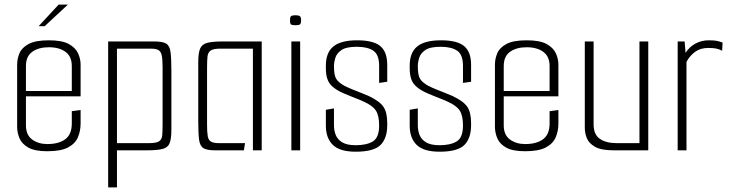

<svg xmlns="http://www.w3.org/2000/svg" viewBox="-20 -649 3151 829"><path d="M184 4Q130 4 102 -12Q74 -28 64 -52.5Q54 -77 54 -101V-370Q54 -395 64 -419Q74 -443 103.5 -459Q133 -475 191 -475Q248 -475 277 -459Q306 -443 317 -419Q328 -395 328 -370V-252L290 -250V-364Q290 -405 263 -425Q236 -445 191 -445Q147 -445 119.5 -425.5Q92 -406 92 -364V-108Q92 -66 119 -46.5Q146 -27 184 -27Q234 -27 262 -48Q290 -69 290 -116V-169L328 -174V-115Q328 -84 316.5 -56.5Q305 -29 274 -12.5Q243 4 184 4ZM62 -233V-256H328V-233ZM147 -536 233 -629H273L173 -536Z M447 -470H645Q683 -470 698 -460.5Q713 -451 716.5 -423Q720 -395 720 -341V-89Q720 -50 712.5 -31Q705 -12 682.5 -6Q660 0 615 0H485V160H447ZM485 -439V-31H624Q655 -31 667 -39Q679 -47 680.5 -65Q682 -83 682 -114V-360Q682 -392 678.5 -409Q675 -426 664.5 -432.5Q654 -439 631 -439Z M908 0Q873 0 858 -9.5Q843 -19 839.5 -46.5Q836 -74 836 -126V-381Q836 -420 844 -439Q852 -458 874.5 -464Q897 -470 942 -470H1110V0H1072V-439H932Q902 -439 890 -431Q878 -423 876 -405.5Q874 -388 874 -356V-110Q874 -78 877 -61Q880 -44 891 -37.5Q902 -31 924 -31H1038L1033 0Z M1238 0V-470H1276V0ZM1256 -540Q1240 -540 1236 -544Q1232 -548 1232 -561Q1232 -574 1236 -578.5Q1240 -583 1256 -583Q1271 -583 1275.5 -578.5Q1280 -574 1280 -561Q1280 -548 1275.5 -544Q1271 -540 1256 -540Z M1516 6Q1447 6 1417 -23.5Q1387 -53 1387 -106V-175L1422 -181V-107Q1422 -86 1429.5 -66.5Q1437 -47 1457.5 -34.5Q1478 -22 1516 -22Q1563 -22 1590 -38.5Q1617 -55 1617 -107Q1617 -150 1603 -171.5Q1589 -193 1551 -210Q1545 -213 1530.5 -219Q1516 -225 1499 -231.5Q1482 -238 1468.5 -244Q1455 -250 1449 -253Q1426 -265 1412.5 -278Q1399 -291 1393 -309.5Q1387 -328 1387 -355V-366Q1387 -422 1419.5 -448.5Q1452 -475 1522 -475Q1592 -475 1622 -450Q1652 -425 1652 -369V-296L1617 -291V-365Q1617 -413 1592 -430Q1567 -447 1521 -447Q1475 -447 1454.5 -433Q1434 -419 1428 -399.5Q1422 -380 1422 -363Q1422 -325 1431.5 -309Q1441 -293 1468 -278Q1482 -271 1501.5 -263Q1521 -255 1540.5 -247.5Q1560 -240 1573 -234Q1619 -212 1635.5 -188Q1652 -164 1652 -117V-109Q1652 -52 1623 -23Q1594 6 1516 6Z M1878 6Q1809 6 1779 -23.5Q1749 -53 1749 -106V-175L1784 -181V-107Q1784 -86 1791.5 -66.5Q1799 -47 1819.5 -34.5Q1840 -22 1878 -22Q1925 -22 1952 -38.5Q1979 -55 1979 -107Q1979 -150 1965 -171.5Q1951 -193 1913 -210Q1907 -213 1892.5 -219Q1878 -225 1861 -231.5Q1844 -238 1830.5 -244Q1817 -250 1811 -253Q1788 -265 1774.5 -278Q1761 -291 1755 -309.5Q1749 -328 1749 -355V-366Q1749 -422 1781.5 -448.5Q1814 -475 1884 -475Q1954 -475 1984 -450Q2014 -425 2014 -369V-296L1979 -291V-365Q1979 -413 1954 -430Q1929 -447 1883 -447Q1837 -447 1816.5 -433Q1796 -419 1790 -399.5Q1784 -380 1784 -363Q1784 -325 1793.5 -309Q1803 -293 1830 -278Q1844 -271 1863.5 -263Q1883 -255 1902.5 -247.5Q1922 -240 1935 -234Q1981 -212 1997.5 -188Q2014 -164 2014 -117V-109Q2014 -52 1985 -23Q1956 6 1878 6Z M2247 4Q2193 4 2165 -12Q2137 -28 2127 -52.5Q2117 -77 2117 -101V-370Q2117 -395 2127 -419Q2137 -443 2166.5 -459Q2196 -475 2254 -475Q2311 -475 2340 -459Q2369 -443 2380 -419Q2391 -395 2391 -370V-252L2353 -250V-364Q2353 -405 2326 -425Q2299 -445 2254 -445Q2210 -445 2182.5 -425.5Q2155 -406 2155 -364V-108Q2155 -66 2182 -46.5Q2209 -27 2247 -27Q2297 -27 2325 -48Q2353 -69 2353 -116V-169L2391 -174V-115Q2391 -84 2379.5 -56.5Q2368 -29 2337 -12.5Q2306 4 2247 4ZM2125 -233V-256H2391V-233Z M2628 0Q2575 0 2548.5 -15.5Q2522 -31 2513.5 -53Q2505 -75 2505 -97V-470H2543V-112Q2543 -68 2570 -49.5Q2597 -31 2642 -31H2741V-470H2779V0Z M2906 0V-470H2936L2940 -421Q2957 -447 2983 -461Q3009 -475 3040 -475Q3063 -475 3075.5 -472.5Q3088 -470 3100 -465L3098 -430Q3085 -437 3071.5 -439.5Q3058 -442 3038 -442Q3004 -442 2981 -425Q2958 -408 2944 -382V0Z"/></svg>

Font: Smooch Sans Thin Light
Style: Regular
Weight: 300
Version: Version 1.010